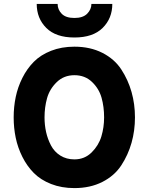

<svg xmlns="http://www.w3.org/2000/svg" viewBox="-20 -951 760 983"><path d="M168 -931H275Q275 -902 296 -880.5Q317 -859 361 -859Q405 -859 426.5 -881Q448 -903 448 -931H555Q555 -857 505.5 -808Q456 -759 361 -759Q266 -759 217 -808Q168 -857 168 -931ZM361 12Q295 12 241.5 -9Q188 -30 153 -65.5Q118 -101 94.5 -148Q71 -195 60.5 -245.5Q50 -296 50 -350Q50 -404 60.5 -454.5Q71 -505 94.5 -552Q118 -599 153 -634.5Q188 -670 241.5 -691Q295 -712 361 -712Q442 -712 504 -680.5Q566 -649 601 -595.5Q636 -542 653.5 -480Q671 -418 671 -350Q671 -282 653.5 -220Q636 -158 601 -104.5Q566 -51 504 -19.5Q442 12 361 12ZM361 -135Q413 -135 449 -170.5Q485 -206 499 -252.5Q513 -299 513 -350Q513 -404 500 -450.5Q487 -497 451 -531.5Q415 -566 361 -566Q307 -566 270.5 -530.5Q234 -495 221 -448.5Q208 -402 208 -350Q208 -311 216 -275Q224 -239 241 -206.5Q258 -174 289 -154.5Q320 -135 361 -135Z"/></svg>

Font: Overpass Heavy
Style: Regular
Weight: 900
Designer: Delve Withrington, Thomas Jockin
Foundry: Delve Fonts
Version: Version 3.000;DELV;Overpass